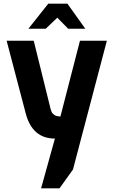

<svg xmlns="http://www.w3.org/2000/svg" viewBox="-20 -752 618 1042"><path d="M134 -596 242 -732H346L443 -596H350L291 -656L228 -596ZM16 -531H163L255 -159Q260 -141 267 -135Q274 -129 278 -126Q282 -124 287.5 -122.5Q293 -121 296 -121Q299 -121 304 -120H308L414 -531H560L376 168L303 270H203L278 0Q156 0 120 -135Z"/></svg>

Font: Mina
Style: Bold
Weight: 700
Version: Version 1.000